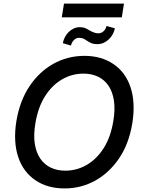

<svg xmlns="http://www.w3.org/2000/svg" viewBox="-20 -1052 808 1082"><path d="M72.4 -370Q91.6 -484.7 147 -567.1Q173.7 -606.9 207 -638.3Q240.4 -669.7 279.5 -691.8Q318.5 -713.8 362.7 -725.5Q407 -737.2 455.3 -737.2Q551.1 -737.2 618.6 -691.4Q652.7 -668.7 677.2 -635.5Q701.7 -602.3 715.7 -560Q729.8 -517.8 732.4 -466.6Q735.1 -415.5 725.5 -356.5Q706.3 -240.8 651.3 -159.8Q623.6 -119 589.5 -87.2Q555.4 -55.4 516.3 -33.9Q477.3 -12.4 433.9 -1.2Q390.6 9.9 344.1 9.9Q247.9 9.9 180 -35.9Q146 -58.9 121.3 -92Q96.6 -125 82.6 -167.1Q68.5 -209.2 65.7 -260.1Q62.9 -311.1 72.4 -370ZM347.7 -90.2Q412.6 -90.2 468.4 -122.5Q524.9 -155.2 564.3 -217.2Q603.7 -279.1 618.6 -370Q629.6 -435.4 622 -485.3Q614.3 -535.2 591.4 -568.9Q568.5 -602.6 532.5 -619.9Q496.4 -637.1 450.6 -637.1Q385.7 -637.1 329.9 -604.8Q273.1 -571.7 233.7 -509.6Q194.2 -447.4 179.3 -356.5Q168.3 -291.2 176.1 -241.5Q183.9 -191.8 207 -158.2Q230.1 -124.6 266.2 -107.4Q302.2 -90.2 347.7 -90.2ZM340.6 -1031.6H678.6L666.5 -954.5H328.1ZM429.3 -898.8Q451.3 -898.8 467.3 -890.3Q475.5 -886 483.1 -881.4Q490.8 -876.8 498.9 -873Q507.1 -869.3 516 -866.8Q524.9 -864.3 535.2 -864.3Q542.6 -864.3 550.1 -867.4Q557.5 -870.4 563.6 -875.9Q569.6 -881.4 574 -889Q578.5 -896.7 579.9 -905.5L627.5 -892.4Q623.9 -875 615.1 -858.8Q606.2 -842.7 593.4 -830.4Q580.6 -818.2 564.3 -810.7Q547.9 -803.3 529.1 -803.3Q502.8 -803.3 487.6 -812.1Q479.8 -816.8 472.5 -821Q465.2 -825.3 458.5 -829.9Q445.3 -838.8 423.3 -838.8Q415.8 -838.8 408.7 -835.2Q401.6 -831.7 395.8 -825.5Q389.9 -819.2 385.8 -811.4Q381.7 -803.6 380 -795.1L334.2 -808.6Q337 -825.6 345.3 -842Q353.7 -858.3 366.3 -870.9Q378.9 -883.5 395.1 -891.2Q411.2 -898.8 429.3 -898.8Z"/></svg>

Font: Inter P Medium
Style: Italic
Weight: 500
Italic angle: 9.39999°
Designer: Rasmus Andersson
Foundry: rsms
Version: Version 3.018;git-588b23468